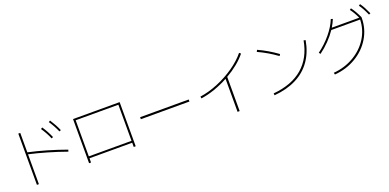

<svg xmlns="http://www.w3.org/2000/svg" viewBox="-3 -1780 5631 2782"><g transform="rotate(-20 2812.5 -388.5)"><path d="M561.5 -699.2 585.9 -713.9Q616.2 -668.5 640.1 -624.3Q664.1 -580.1 685.5 -530.3L660.2 -518.6Q640.1 -566.4 616.5 -609.4Q592.8 -652.3 561.5 -699.2ZM702.1 -754.9 726.6 -769.5Q757.8 -721.7 781.7 -678Q805.7 -634.3 826.2 -585.9L800.8 -575.2Q760.3 -668.9 702.1 -754.9ZM259.8 -419.4V41H229.5V-749H259.8V-449.7Q393.1 -420.9 541 -377.7Q689 -334.5 831.1 -283.2L822.3 -254.9Q681.6 -305.2 536.9 -347.4Q392.1 -389.6 259.8 -419.4Z M1046.9 -675.8H1765.6V4.9H1735.4V-60.5H1077.1V4.9H1046.9ZM1735.4 -89.8V-646.5H1077.1V-89.8Z M1969.7 -369.1H2718.8V-337.9H1969.7Z M3635.7 -754.9 3659.2 -735.4Q3605 -667.5 3526.9 -603.8Q3448.7 -540 3355.5 -486.3V41H3323.2V-468.3Q3219.7 -411.6 3109.9 -373.3Q3000 -335 2897.5 -321.3L2893.6 -350.6Q3026.4 -369.1 3169.2 -428Q3312 -486.8 3435.3 -572.8Q3558.6 -658.7 3635.7 -754.9Z M4576.2 -604.5 4605.5 -598.6Q4574.2 -420.4 4484.9 -292.7Q4395.5 -165 4250.5 -91.6Q4105.5 -18.1 3909.2 -1L3906.2 -31.2Q4190.9 -56.2 4360.4 -201.4Q4529.8 -346.7 4576.2 -604.5ZM3881.8 -679.7 3895.5 -707Q4044.9 -639.6 4188.5 -535.2L4171.9 -509.8Q4030.3 -612.8 3881.8 -679.7Z M5449.2 -608.4H5004.4Q4954.1 -534.2 4886.7 -464.6Q4819.3 -395 4740.2 -336.9L4721.7 -360.4Q4835.4 -443.8 4922.9 -549.6Q5010.3 -655.3 5052.7 -760.7L5081.1 -752Q5058.6 -695.8 5022.9 -637.7H5446.3Q5424.8 -684.6 5403.6 -720.7Q5382.3 -756.8 5357.4 -790L5379.9 -806.6Q5408.7 -768.1 5432.1 -727.1Q5455.6 -686 5479.5 -633.8V-623Q5479.5 -457.5 5395.5 -316.7Q5311.5 -175.8 5164.1 -87.6Q5016.6 0.5 4834 15.6L4827.1 -13.7Q5000.5 -28.3 5141.1 -110.6Q5281.7 -192.9 5363.5 -323.5Q5445.3 -454.1 5449.2 -608.4ZM5501 -802.7 5524.4 -818.4Q5551.8 -779.8 5573.7 -738.5Q5595.7 -697.3 5620.1 -642.6L5594.7 -631.8Q5570.8 -686 5548.8 -726.3Q5526.9 -766.6 5501 -802.7Z"/></g></svg>

Font: Pretendard JP Thin
Style: Regular
Weight: 100
Designer: Base glyphs from Inter by Rasmus Andersson; Hangeul glyphs from Noto Sans CJK(Source Han Sans) by Jang Soo-young and Kan
Foundry: Kil Hyung-jin
Version: Version 1.309